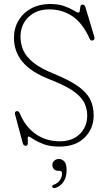

<svg xmlns="http://www.w3.org/2000/svg" viewBox="-20 -734 552 983"><path d="M283.5 16.5Q235 16.5 201.8 3.5Q168.5 -9.5 150 -22.2Q131.5 -35 126.5 -35Q121 -35 122 -23Q123 -11 122.2 0.8Q121.5 12.5 111.5 12.5Q100 12.5 96 -2.5L57.5 -146.5Q53 -163 65.5 -165Q75.5 -167 82 -152.5Q110 -84 163.5 -47.2Q217 -10.5 285.5 -10.5Q349.5 -10.5 387.5 -47Q425.5 -83.5 426.5 -139.5Q427 -175.5 412.2 -206.5Q397.5 -237.5 356.5 -266.8Q315.5 -296 237 -326.5Q138 -365 94.8 -417.8Q51.5 -470.5 51.5 -539.5Q51.5 -590.5 75.2 -629.8Q99 -669 140.5 -691.2Q182 -713.5 235 -713.5Q279.5 -713.5 309.8 -702.5Q340 -691.5 357.5 -680.5Q375 -669.5 381.5 -669.5Q387.5 -669.5 388.5 -679.8Q389.5 -690 391.5 -700.2Q393.5 -710.5 403.5 -710.5Q413.5 -710.5 417.5 -696.5L462.5 -547Q467 -531.5 456.5 -527.5Q444.5 -522.5 438.5 -537Q403 -615.5 351 -650.8Q299 -686 231 -686Q166.5 -686 125.8 -646.5Q85 -607 85 -546Q85 -508 100 -475Q115 -442 152.2 -412.5Q189.5 -383 256.5 -356Q333.5 -324.5 378 -293.5Q422.5 -262.5 441.2 -226Q460 -189.5 459.5 -142Q459 -75 413 -29.2Q367 16.5 283.5 16.5ZM278 140.5Q264.5 140.5 256.2 131.8Q248 123 248 111Q248 97.5 257.8 88.8Q267.5 80 281.5 80Q298 80 309.5 92.8Q321 105.5 321 137.5Q321 173 305 196.8Q289 220.5 263.5 228Q252 231.5 248 224Q245 214.5 256 211.5Q275 205 286.2 188.8Q297.5 172.5 297.5 154.5Q297.5 140.5 285.5 140.5Z"/></svg>

Font: Fraunces 72pt S100 Thin
Style: Regular
Weight: 100
Version: Version 1.000; ttfautohint (v1.8.3)